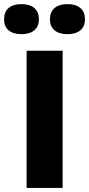

<svg xmlns="http://www.w3.org/2000/svg" viewBox="-74 -918 435 938"><path d="M56 -670V0H232V-670ZM-54 -822C-54 -779 -25 -751 31 -751C86 -751 116 -779 116 -822V-825C116 -870 86 -898 31 -898C-25 -898 -54 -870 -54 -825ZM170 -822C170 -779 200 -751 256 -751C311 -751 341 -779 341 -822V-825C341 -870 311 -898 256 -898C200 -898 170 -870 170 -825Z"/></svg>

Font: LT Wave Black
Style: Regular
Weight: 900
Designer: Daniel Lyons
Version: Version 2.5 (Glyphs App)